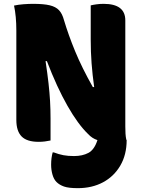

<svg xmlns="http://www.w3.org/2000/svg" viewBox="-20 -729 740 999"><path d="M243 2Q229 5 213.5 7Q198 9 181 9Q120 9 92.5 -19Q65 -47 65 -105V-570Q65 -645 53 -700Q76 -705 103 -707Q130 -709 152 -709Q207 -709 238.5 -701.5Q270 -694 287 -676Q304 -658 313 -624Q336 -547 371 -462Q406 -377 463 -276H470Q461 -340 456.5 -399.5Q452 -459 452 -524V-701Q464 -704 482 -706.5Q500 -709 519 -709Q632 -709 632 -623V-71Q632 -51 633 -34Q634 -17 637 -3Q638 -2 639 0Q639 76 606 132.5Q573 189 516 219.5Q459 250 385 250Q337 250 313 241.5Q289 233 274 218Q260 204 253 179.5Q246 155 246 128Q246 93 254 64H260Q286 74 310 78.5Q334 83 365 83Q409 83 440 66.5Q471 50 487 0Q459 -9 438 -32Q386 -82 331 -178.5Q276 -275 224 -411H217Q227 -345 232.5 -295.5Q238 -246 240.5 -202.5Q243 -159 243 -112Z"/></svg>

Font: Recursive Sn Csl St Blk
Style: Regular
Weight: 900
Version: Version 1.079;hotconv 1.0.112;makeotfexe 2.5.65598; ttfautoh